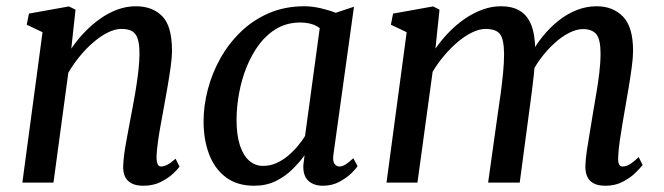

<svg xmlns="http://www.w3.org/2000/svg" viewBox="-20 -584 2124 614"><path d="M208 -428.5Q227 -456.5 250.5 -481Q274 -505.5 300.5 -524.2Q327 -543 355.8 -553.5Q384.5 -564 414.5 -564Q467.5 -564 498.8 -532.2Q530 -500.5 530 -422Q530 -401 525.8 -370.2Q521.5 -339.5 515.8 -306.5Q510 -273.5 505 -246Q500.5 -220 495 -191Q489.5 -162 485.5 -133.8Q481.5 -105.5 480.5 -83.5Q480.5 -66.5 484.2 -59Q488 -51.5 494.5 -51.5Q504 -51.5 515.2 -57.2Q526.5 -63 541.5 -76.5L554 -51Q549.5 -44 534 -29.2Q518.5 -14.5 494.2 -2.2Q470 10 438.5 10Q415 10 400.5 2.2Q386 -5.5 379.5 -19.8Q373 -34 374 -54.5Q374.5 -69.5 377 -89.2Q379.5 -109 383.8 -131.8Q388 -154.5 392.2 -177.5Q396.5 -200.5 400.5 -221.5Q404.5 -243 409 -267.2Q413.5 -291.5 417.2 -317Q421 -342.5 423.5 -366.8Q426 -391 426 -412.5Q426 -443.5 420.2 -460.5Q414.5 -477.5 402 -484.5Q389.5 -491.5 368 -491.5Q348 -491.5 325.2 -480.2Q302.5 -469 279.5 -449.5Q256.5 -430 235.8 -404.8Q215 -379.5 198.5 -351.5L151 0H51.5L116 -481L65.5 -505L72.5 -540.5L200.5 -563.5L221.5 -553Z M1046.5 -91.5Q1043 -68.5 1049.8 -60Q1056.5 -51.5 1065.5 -51.5Q1074.5 -51.5 1085 -58Q1095.5 -64.5 1110 -78L1123.5 -53Q1119.5 -45.5 1104.2 -30.5Q1089 -15.5 1065.5 -2.8Q1042 10 1012.5 10Q984 10 966.5 -5.5Q949 -21 950 -55L954 -87.5Q937 -64 914 -41.5Q891 -19 861 -4.5Q831 10 792.5 10Q738.5 10 702.5 -17Q666.5 -44 648.8 -90.5Q631 -137 631 -196Q631 -245.5 644.5 -297.5Q658 -349.5 684.5 -397Q711 -444.5 750 -482.2Q789 -520 840 -542Q891 -564 954 -564Q977.5 -564 1005 -557.8Q1032.5 -551.5 1053.5 -543L1112 -562.5ZM1002.5 -494Q990 -503.5 974 -507.8Q958 -512 940 -512Q899.5 -512 867 -493.8Q834.5 -475.5 810.2 -443.8Q786 -412 769.5 -371.8Q753 -331.5 744.8 -287.2Q736.5 -243 736.5 -200.5Q736.5 -152 747.2 -119.2Q758 -86.5 777 -70Q796 -53.5 821 -53.5Q844 -53.5 864 -62.5Q884 -71.5 901 -85.8Q918 -100 931.8 -116.5Q945.5 -133 955.5 -149Z M1385.5 -553 1372.5 -428.5Q1391.5 -456 1415.2 -480.5Q1439 -505 1466.2 -523.8Q1493.5 -542.5 1522.8 -553.2Q1552 -564 1582 -564Q1618.5 -564 1642.5 -549.5Q1666.5 -535 1678.8 -504.5Q1691 -474 1691.5 -424.5Q1692 -419.5 1691.5 -413.2Q1691 -407 1690.8 -400.2Q1690.5 -393.5 1689.5 -386L1674 -404Q1692 -438.5 1715.5 -467.5Q1739 -496.5 1766.5 -518.2Q1794 -540 1824.8 -552Q1855.5 -564 1888 -564Q1940 -564 1972.2 -531Q2004.5 -498 2004.5 -421.5Q2004.5 -401 2000.5 -370.8Q1996.5 -340.5 1991 -307.5Q1985.5 -274.5 1980.5 -246Q1976 -220 1971 -191Q1966 -162 1962 -134Q1958 -106 1957 -83.5Q1956 -66.5 1959.5 -59Q1963 -51.5 1971 -51.5Q1981.5 -51.5 1993.2 -58.2Q2005 -65 2022.5 -81.5L2035 -56.5Q2029.5 -49 2013.8 -33Q1998 -17 1973 -3.5Q1948 10 1916.5 10Q1892 10 1877.8 2Q1863.5 -6 1857.5 -20.2Q1851.5 -34.5 1852 -54Q1852.5 -74 1856.8 -102.8Q1861 -131.5 1866.5 -162.8Q1872 -194 1876.5 -223.5Q1881 -251.5 1886.8 -284.5Q1892.5 -317.5 1896.5 -350.8Q1900.5 -384 1900.5 -412.5Q1900.5 -458.5 1886.8 -474.8Q1873 -491 1844.5 -491Q1824 -491 1800.2 -479Q1776.5 -467 1752.8 -445.5Q1729 -424 1708 -395.5Q1687 -367 1672 -334L1691 -394Q1690 -371.5 1687.2 -345.2Q1684.5 -319 1681 -292.8Q1677.5 -266.5 1674.5 -243.5L1642 0H1541L1572 -221.5Q1576.5 -250 1581 -283.8Q1585.5 -317.5 1588.8 -350.8Q1592 -384 1592 -412Q1591.5 -459.5 1578.5 -475.5Q1565.5 -491.5 1533 -491.5Q1513.5 -491.5 1490.8 -480.8Q1468 -470 1445 -450.8Q1422 -431.5 1401 -406.8Q1380 -382 1363.5 -354.5L1315 0H1216L1280.5 -481L1230 -505L1237 -540.5L1365 -563.5Z"/></svg>

Font: Merriweather 28pt
Style: Italic
Weight: 400
Italic angle: -7.8°
Version: Version 2.101